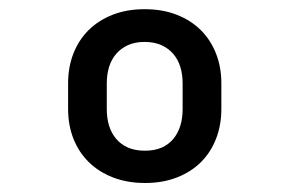

<svg xmlns="http://www.w3.org/2000/svg" viewBox="-20 -741 640 424"><path d="M130.4 -557.1Q130.4 -592.8 142.1 -622.8Q153.8 -652.8 175.8 -674.6Q197.8 -696.3 229 -708.5Q260.3 -720.7 299.3 -720.7Q338.9 -720.7 370.1 -708.5Q401.4 -696.3 423.3 -674.6Q445.3 -652.8 457 -622.8Q468.8 -592.8 468.8 -557.1V-500Q468.8 -464.4 457 -434.3Q445.3 -404.3 423.6 -382.8Q401.9 -361.3 370.6 -349.1Q339.4 -336.9 300.3 -336.9Q261.2 -336.9 229.7 -349.1Q198.2 -361.3 176.3 -382.8Q154.3 -404.3 142.3 -434.3Q130.4 -464.4 130.4 -500ZM215.8 -500Q215.8 -480 220.9 -463.4Q226.1 -446.8 236.6 -434.3Q247.1 -421.9 262.9 -415Q278.8 -408.2 300.3 -408.2Q321.3 -408.2 336.9 -415Q352.5 -421.9 362.8 -434.3Q373 -446.8 378.2 -463.4Q383.3 -480 383.3 -500V-557.1Q383.3 -576.7 378.2 -593.3Q373 -609.9 362.5 -622.1Q352.1 -634.3 336.2 -641.4Q320.3 -648.4 299.3 -648.4Q278.3 -648.4 262.7 -641.4Q247.1 -634.3 236.6 -622.1Q226.1 -609.9 220.9 -593.3Q215.8 -576.7 215.8 -557.1Z"/></svg>

Font: Roboto Mono
Style: Regular
Weight: 500
Designer: Google
Version: Version 2.000986; 2015; ttfautohint (v1.3)